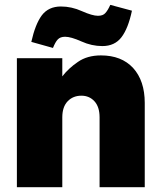

<svg xmlns="http://www.w3.org/2000/svg" viewBox="-20 -785 674 805"><path d="M50.8 0Q98.6 0 241.2 0Q241.2 -73.2 241.2 -293Q241.2 -336.9 263.7 -360.4Q286.1 -383.8 321.3 -383.8Q354.5 -383.8 376 -360.4Q397.5 -336.9 397.5 -293Q397.5 -195.3 397.5 0Q444.3 0 586.9 0Q586.9 -88.9 586.9 -353.5Q586.9 -446.3 538.1 -500Q489.3 -552.7 403.3 -552.7Q345.7 -552.7 306.6 -525.4Q267.6 -499 241.2 -464.8Q241.2 -490.2 241.2 -541Q193.4 -541 50.8 -541Q50.8 -506.8 50.8 -405.3Q50.8 -303.7 50.8 0ZM202.1 -584Q211.9 -608.4 221.7 -619.1Q232.4 -630.9 252.9 -630.9Q277.3 -630.9 321.3 -611.3Q364.3 -591.8 409.2 -591.8Q460.9 -591.8 489.3 -628.9Q517.6 -666 533.2 -740.2Q502.9 -748 442.4 -764.6Q432.6 -742.2 421.9 -730.5Q412.1 -718.8 390.6 -718.8Q367.2 -718.8 323.2 -738.3Q280.3 -757.8 235.4 -757.8Q183.6 -757.8 155.3 -720.7Q127.9 -683.6 111.3 -609.4Q141.6 -600.6 202.1 -584Z"/></svg>

Font: Big-Shock
Style: Black
Weight: 400